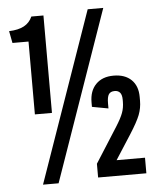

<svg xmlns="http://www.w3.org/2000/svg" viewBox="-52 -754 657 809"><g transform="rotate(-5 276.5 -350.0)"><path d="M163.1 9.8H97.2L349.1 -710H415ZM161.1 -288.1H88.9V-596.2H21L11.2 -647Q50.8 -648.4 74.7 -661.4Q98.6 -674.3 109.9 -700.2H161.1ZM535.2 -323.2V-307.1Q535.2 -275.9 524.2 -247.3Q513.2 -218.8 481.9 -169.9L415 -65.9H535.2V0H331.1V-58.1L425.8 -207Q446.8 -240.2 454.8 -262Q462.9 -283.7 462.9 -309.1V-317.9Q462.9 -356.9 432.1 -356.9Q414.6 -356.9 407.2 -345.7Q399.9 -334.5 399.9 -308.1V-286.1L331.1 -298.8V-317.9Q331.1 -366.2 358.2 -394Q385.3 -421.9 433.1 -421.9Q481 -421.9 508.1 -395.8Q535.2 -369.6 535.2 -323.2Z"/></g></svg>

Font: BaseOne
Style: Regular
Weight: 400
Designer: Domenico Catapano
Foundry: Design by Basse
Version: Version 1.000;PS 001.001;hotconv 1.0.56